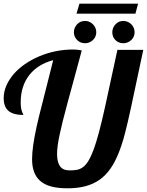

<svg xmlns="http://www.w3.org/2000/svg" viewBox="-25 -1020 801 1047"><path d="M408.2 -1000H728L713.4 -945.3H392.1ZM395.5 -801.8Q377.9 -819.3 377.9 -844.7Q377.9 -856.4 382.6 -867.7Q387.2 -878.9 395.5 -887.7Q412.6 -905.8 439 -905.8Q462.9 -905.8 481.9 -887.7Q490.2 -879.4 495.1 -868.2Q500 -856.9 500 -844.7Q500 -818.8 481.9 -801.8Q462.9 -784.2 439 -784.2Q413.1 -784.2 395.5 -801.8ZM587.4 -844.7Q587.4 -856.4 592 -867.7Q596.7 -878.9 605 -887.7Q622.1 -905.8 647.9 -905.8Q660.2 -905.8 671.4 -900.9Q682.6 -896 690.9 -887.7Q699.2 -879.4 704.1 -868.2Q709 -856.9 709 -844.7Q709 -818.8 690.9 -801.8Q682.1 -793.5 670.9 -788.8Q659.7 -784.2 647.9 -784.2Q621.6 -784.2 604.5 -801.3Q587.4 -818.4 587.4 -844.7ZM192.9 -34.7Q149.9 -72.8 149.9 -151.9Q149.9 -217.3 174.8 -329.6Q186.5 -382.8 201.2 -438.5L231.9 -560.1L265.1 -691.9Q182.6 -670.4 135.7 -611.8Q87.9 -551.3 87.9 -461.9Q87.9 -428.7 95.2 -411.1Q96.7 -405.8 100.1 -400.4Q102.1 -397 102.1 -393.1Q49.8 -393.1 23.4 -413.6Q-4.9 -435.5 -4.9 -484.9Q-4.9 -519 9.5 -552.7Q23.9 -586.4 50.3 -616.7Q75.7 -646 111.1 -670.4Q146.5 -694.8 189 -712.9Q277.8 -750 373 -750Q385.7 -750 395.5 -749Q405.3 -748 420.9 -745.1Q391.1 -635.7 378.9 -589.8L344.7 -464.4Q312 -343.3 300.8 -288.6Q286.1 -220.7 286.1 -181.2Q286.1 -136.2 302.2 -113.5Q318.4 -90.8 355 -90.8Q379.4 -90.8 396 -94.2Q412.6 -97.7 427.2 -108.4Q442.9 -119.6 456.8 -142.3Q470.7 -165 485.4 -203.6Q513.7 -280.8 548.3 -439L615.2 -748H756.3L689.9 -436Q671.9 -351.6 656.2 -291.7Q640.6 -231.9 622.1 -186Q602.1 -135.7 576.9 -99.9Q551.8 -64 519 -40.5Q485.4 -16.6 442.1 -4.9Q398.9 6.8 343.3 6.8Q289.6 6.8 252.7 -3.4Q215.8 -13.7 192.9 -34.7Z"/></svg>

Font: Pattaya
Style: Regular
Weight: 400
Designer: Pablo Impallari / Thai characters Designed by Thanarat Vachiruckul and Suppakit Chalermlarp
Foundry: Pablo Impallari
Version: Version 2.001